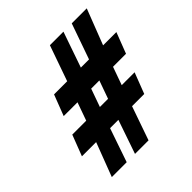

<svg xmlns="http://www.w3.org/2000/svg" viewBox="-192 -858 1013 1013"><g transform="rotate(-45 314.5 -351.5)"><path d="M182 10 247 -179H309L244 10H345L411 -179H502L547 -296H451L487 -397H584L629 -514H530L607 -713H495L425 -514H364L433 -713H332L262 -514H164L119 -397H222L186 -296H82L37 -179H143L71 10ZM385 -397 349 -296H288L324 -397Z"/></g></svg>

Font: Bluebird
Style: SfBdNrwObl
Weight: 700
Designer: Jasper
Foundry: Cannot Into Space Fonts
Version: Version 0.98